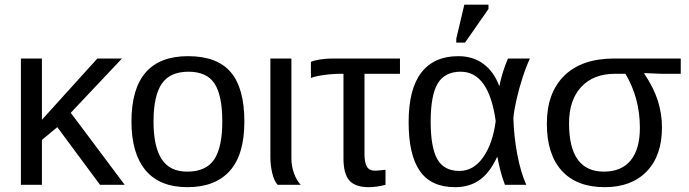

<svg xmlns="http://www.w3.org/2000/svg" viewBox="-20 -773 2882 803"><path d="M155.3 -188V0H67.4V-528.3H155.3V-272L387.2 -528.3H490.2L275.9 -301.3L501.5 0H398.4L219.7 -241.2Z M1002 -264.6Q1002 -126 940.9 -58.1Q879.9 9.8 763.7 9.8Q647.9 9.8 588.9 -60.8Q529.8 -131.3 529.8 -264.6Q529.8 -538.1 766.6 -538.1Q887.7 -538.1 944.8 -471.4Q1002 -404.8 1002 -264.6ZM909.7 -264.6Q909.7 -374 877.2 -423.6Q844.7 -473.1 768.1 -473.1Q690.9 -473.1 656.5 -422.6Q622.1 -372.1 622.1 -264.6Q622.1 -160.2 656 -107.7Q689.9 -55.2 762.7 -55.2Q841.8 -55.2 875.7 -106Q909.7 -156.7 909.7 -264.6Z M1141.1 0Q1126.5 -15.6 1118.7 -48.6Q1110.8 -81.5 1110.8 -115.2V-528.3H1198.7V-110.8Q1198.7 -79.1 1209.2 -49.3Q1219.7 -19.5 1237.8 0Z M1403.3 -464.4Q1381.8 -464.4 1356.4 -461.9Q1331.1 -459.5 1310.1 -455.3Q1289.1 -451.2 1280.3 -446.3V-514.2Q1292 -520 1318.1 -524.2Q1344.2 -528.3 1369.6 -528.3H1652.8V-464.4H1504.4V-129.9Q1504.4 -92.8 1514.6 -75.7Q1524.9 -58.6 1550.3 -59.1Q1561 -59.6 1571.3 -60.8Q1581.5 -62 1592.3 -63V0Q1554.2 9.8 1522.5 9.8Q1466.3 9.8 1441.4 -17.8Q1416.5 -45.4 1416.5 -110.8V-464.4Z M2058.6 -115.7Q2027.8 -49.3 1985.1 -19.8Q1942.4 9.8 1883.3 9.8Q1783.2 9.8 1736.1 -57.6Q1689 -125 1689 -261.7Q1689 -400.4 1741.9 -469.2Q1794.9 -538.1 1897 -538.1Q1958.5 -538.1 2002.2 -505.4Q2045.9 -472.7 2067.9 -413.6H2068.8Q2079.6 -470.2 2104.5 -528.3H2196.3Q2180.2 -494.1 2165.3 -447.8Q2150.4 -401.4 2140.1 -356.2Q2129.9 -311 2127 -278.8Q2129.4 -200.7 2143.8 -125.5Q2158.2 -50.3 2181.2 0H2091.8Q2080.1 -29.8 2071.5 -64.7Q2063 -99.6 2060.5 -115.7ZM1781.2 -264.6Q1781.2 -156.2 1809.1 -107.2Q1836.9 -58.1 1901.4 -58.1Q1960 -58.1 2000.2 -114.5Q2040.5 -170.9 2053.2 -266.6Q2024.4 -473.1 1906.7 -473.1Q1840.3 -473.1 1810.8 -424.1Q1781.2 -375 1781.2 -264.6ZM2022.9 -735.4 1924.8 -594.7H1888.2V-610.8L1921.9 -753.4H2022.9Z M2748.5 -239.7Q2748.5 -122.1 2684.8 -56.2Q2621.1 9.8 2509.3 9.8Q2392.1 9.8 2329.6 -58.8Q2267.1 -127.4 2267.1 -255.9Q2267.1 -385.3 2340.3 -456.8Q2413.6 -528.3 2549.3 -528.3H2827.1V-464.4H2746.6L2674.3 -467.3V-465.3Q2713.9 -406.2 2731.2 -352.1Q2748.5 -297.9 2748.5 -239.7ZM2656.2 -238.3Q2656.2 -362.8 2595.7 -464.4H2552.2Q2462.4 -464.4 2411.1 -409.7Q2359.9 -355 2359.9 -256.8Q2359.9 -55.2 2505.4 -55.2Q2579.1 -55.2 2617.7 -102.3Q2656.2 -149.4 2656.2 -238.3Z"/></svg>

Font: Arimo
Style: Regular
Weight: 400
Designer: Steve Matteson
Foundry: Monotype Imaging Inc.
Version: Version 1.33